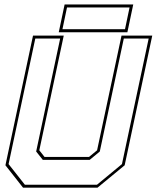

<svg xmlns="http://www.w3.org/2000/svg" viewBox="-20 -864 721 884"><path d="M86 0 5 -103 132 -700H273.5L161 -172L185 -141.5H390L427 -172L539.5 -700H681L554 -103L429 0ZM94.5 -13.5H426.5L541.5 -108.5L664.5 -686.5H550L439.5 -166.5L393 -128H177L146.5 -166.5L257 -686.5H142.5L19.5 -108.5ZM250.5 -715.5 277.5 -843.5H593.5L566.5 -715.5ZM267.5 -729.5H555.5L576.5 -829.5H288.5Z"/></svg>

Font: Tourney Thin Thin
Style: Italic
Weight: 250
Italic angle: -12°
Version: Version 1.015